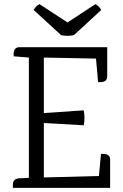

<svg xmlns="http://www.w3.org/2000/svg" viewBox="-20 -904 592 924"><path d="M42 0V-16Q42 -38 62 -44Q67 -46 73 -46L119 -48V-627L46 -633Q42 -677 74 -677H496V-536Q496 -505 452 -509L442 -622L191 -627V-360L383 -373Q390 -336 383 -301L191 -312V-50L456 -57L466 -163Q510 -167 510 -136V0ZM467 -856 336 -735Q305 -728 274 -735L142 -856Q154 -877 170 -884L305 -796L439 -884Q456 -876 467 -856Z"/></svg>

Font: Karma
Style: Regular
Weight: 400
Designer: Joana Correia
Foundry: Indian Type Foundry
Version: Version 1.202;PS 1.0;hotconv 1.0.78;makeotf.lib2.5.61930; tt